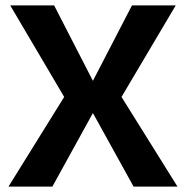

<svg xmlns="http://www.w3.org/2000/svg" viewBox="-20 -695 702 715"><path d="M11.5 0H175L326 -274L477.5 0H641L432.5 -334L634.5 -675H471.5L326 -394L181.5 -675H18L219 -334Z"/></svg>

Font: Anybody UltraCondensed Thin SemiBold
Style: Regular
Weight: 600
Version: Version 1.111